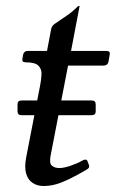

<svg xmlns="http://www.w3.org/2000/svg" viewBox="-20 -610 401 641"><path d="M51.5 -225.5Q38.5 -225.5 38.5 -238.5V-261.5Q38.5 -274.5 51.5 -274.5H286.5Q299.5 -274.5 299.5 -261.5V-238.5Q299.5 -225.5 286.5 -225.5ZM276.2 -60.8Q278.5 -57 277.5 -52.8Q276.5 -47.8 269.2 -43.8L239.4 -26.8Q212.5 -11.8 183.9 -0.4Q155.2 11 126 11Q104.2 11 88.6 0.5Q73 -10 67.1 -31.2Q61.2 -52.5 67.5 -85L113.8 -323.8Q117.8 -344 118.6 -361.8Q119.5 -379.5 108.2 -390.8Q97 -402 65 -402Q52 -402 55 -415L57 -427Q60 -440 73 -440H137L151 -514Q153 -523.5 162 -529.9Q184 -545.5 202.5 -557.6Q221 -569.8 239 -588Q240.2 -590 243.2 -590H245.2Q246.2 -590 245.2 -587L217.2 -440H335.2Q349.2 -440 346.2 -427L342.2 -404Q339.2 -391 325.2 -391H207.2L149.2 -91.8Q143.8 -65.2 153 -57.1Q162.3 -49 178 -49Q193 -49 214.9 -56.4Q236.8 -63.8 252.8 -72.8Q256 -74.8 259.3 -76Q262.6 -77.2 264.5 -77.2Q270.5 -77.2 272.5 -71Z"/></svg>

Font: Young Serif Light
Style: Italic
Weight: 300
Italic angle: -10.979°
Designer: Bastien Sozeau
Foundry: NBR — Bastien Sozeau
Version: Version 5.001